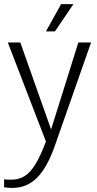

<svg xmlns="http://www.w3.org/2000/svg" viewBox="-20 -707 474 936"><path d="M424 -500 249 -1Q211 109 161 159Q111 209 41 209Q18 209 0 206V167Q10 169 35 169Q72 169 100 151.5Q128 134 152.5 94Q177 54 204 -17L18 -500H79L229 -76L362 -500ZM278 -687H338L248 -554H204Z"/></svg>

Font: Sarabun ExtraLight
Style: Regular
Weight: 275
Designer: Suppakit Chalermlarp | Katatrad Co.,Ltd.
Foundry: Cadson Demak Co.,Ltd.
Version: Version 1.000; ttfautohint (v1.6)